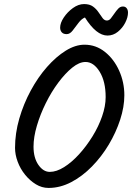

<svg xmlns="http://www.w3.org/2000/svg" viewBox="-20 -922 653 945"><path d="M219 3Q186 3 156.5 -15Q127 -33 103.5 -62Q80 -91 67 -126Q54 -161 54 -194Q54 -266 75 -338.5Q96 -411 131.5 -476.5Q167 -542 211.5 -592.5Q256 -643 303.5 -672.5Q351 -702 396 -702Q452 -702 496.5 -666.5Q541 -631 566.5 -574Q592 -517 592 -453Q592 -396 571.5 -333Q551 -270 515.5 -210.5Q480 -151 432.5 -102.5Q385 -54 330.5 -25.5Q276 3 219 3ZM225 -76Q258 -76 295.5 -99.5Q333 -123 369 -162.5Q405 -202 435 -250.5Q465 -299 482.5 -349.5Q500 -400 500 -444Q500 -521 470.5 -569Q441 -617 401 -617Q370 -617 335.5 -589Q301 -561 267 -515.5Q233 -470 205.5 -414.5Q178 -359 161.5 -303Q145 -247 145 -200Q145 -145 169 -110.5Q193 -76 225 -76ZM509 -747Q454 -747 398 -836Q381 -829 366 -809Q351 -789 337.5 -771.5Q324 -754 308 -754Q292 -754 284 -763Q276 -772 276 -786Q276 -809 294 -836Q312 -863 339 -882.5Q366 -902 394 -902Q421 -902 437.5 -890Q454 -878 465 -861.5Q476 -845 485 -833Q494 -821 506 -821Q517 -821 525.5 -831.5Q534 -842 543 -855.5Q552 -869 562 -879.5Q572 -890 585 -890Q597 -890 603.5 -881.5Q610 -873 610 -860Q610 -837 596.5 -810.5Q583 -784 560 -765.5Q537 -747 509 -747Z"/></svg>

Font: Solitreo
Style: Regular
Weight: 400
Designer: Nathan Gross, Bryan Kirschen, Binghamton University
Foundry: Eli Heuer
Version: Version 1.100; ttfautohint (v1.8.4.7-5d5b)